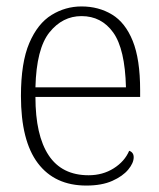

<svg xmlns="http://www.w3.org/2000/svg" viewBox="-20 -566 494 596"><path d="M248 10Q150 10 97.5 -59.5Q45 -129 45 -268Q45 -372 71 -432.5Q97 -493 140 -519.5Q183 -546 233 -546Q286 -546 327.5 -521Q369 -496 392 -439Q415 -382 415 -286V-265H90Q90 -146 131 -84Q172 -22 255 -22Q299 -22 333 -43.5Q367 -65 381 -98Q395 -93 395 -78Q395 -60 378 -39.5Q361 -19 328.5 -4.5Q296 10 248 10ZM371 -295Q368 -414 331.5 -465Q295 -516 233 -516Q174 -516 133.5 -465.5Q93 -415 90 -295Z"/></svg>

Font: Noto Serif SemiCondensed ExtraLight
Style: Regular
Weight: 200
Width: 4
Designer: Monotype Design Team
Foundry: Monotype Imaging Inc.
Version: Version 2.014